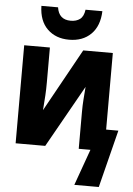

<svg xmlns="http://www.w3.org/2000/svg" viewBox="-63 -829 745 1079"><g transform="rotate(5 309.0 -289.0)"><path d="M470 -782H375Q370 -744 349.5 -728.5Q329 -713 297 -713Q230 -713 220 -782H126Q128 -697 175 -651.5Q222 -606 297 -606Q374 -606 420.5 -652Q467 -698 470 -782ZM536 204 618 -121H549V-553H382L186 -199Q190 -250 192 -283.5Q194 -317 194 -356V-553H49V0H216L413 -350Q410 -312 407.5 -278.5Q405 -245 405 -208V0H471L398 204Z"/></g></svg>

Font: Noto Sans Mono UI ExtraBold
Style: Regular
Weight: 800
Designer: Monotype Design team
Foundry: Monotype Imaging Inc.
Version: 1.000